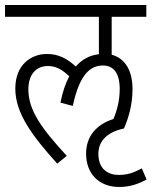

<svg xmlns="http://www.w3.org/2000/svg" viewBox="-20 -642 604 765"><path d="M323 -30C323 51 375 103 455 103C496 103 530 92 564 73L545 29C511 47 487 55 453 55C412 55 372 33 372 -29C372 -82 410 -117 474 -130C491 -170 508 -222 508 -287C508 -370 471 -412 425 -424V-575H563V-622H0V-575H374V-426C338 -422 307 -406 282 -377C248 -408 214 -427 167 -427C107 -427 41 -387 41 -289C41 -191 108 -101 208 10L246 -21C146 -130 93 -202 93 -286C93 -339 119 -379 171 -379C204 -379 230 -363 256 -338C241 -310 229 -275 221 -233L270 -220C298 -351 343 -381 390 -381C430 -381 457 -354 457 -287C457 -241 446 -201 432 -168C361 -145 323 -96 323 -30Z"/></svg>

Font: Noto Sans Devanagari Condensed Light
Style: Regular
Weight: 300
Width: 3
Designer: Jelle Bosma - Monotype Design Team
Foundry: Monotype Imaging Inc.
Version: Version 2.004